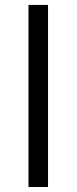

<svg xmlns="http://www.w3.org/2000/svg" viewBox="-20 -747 306 767"><path d="M171.9 -727.3V0H93.8V-727.3Z"/></svg>

Font: Inter UI
Style: Regular
Weight: 400
Designer: Rasmus Andersson
Foundry: rsms
Version: 3.2;8d6f07862